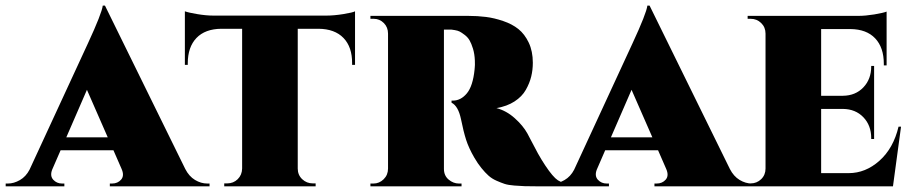

<svg xmlns="http://www.w3.org/2000/svg" viewBox="-62 -656 3206 676"><path d="M307.6 -636.2 590.3 -61Q603.5 -35.2 624.5 -22.5Q645.5 -9.8 668 -9.8H675.8V0H324.7V-9.8H332.5Q352.5 -9.8 364.5 -23.7Q376.5 -37.6 366.2 -61L337.4 -127H151.4L121.6 -58.6Q113.3 -36.6 125.5 -23.2Q137.7 -9.8 156.7 -9.8H164.6V0H-42V-9.8H-34.2Q-13.2 -9.8 8.1 -22Q29.3 -34.2 42 -58.6L247.6 -503.4Q296.4 -608.9 299.8 -636.2ZM171.4 -172.4H317.4L244.1 -339.8Z M689 -601.1H1087.9Q1113.8 -601.1 1147 -606.4Q1180.2 -611.8 1188 -616.2V-427.7H1177.7V-433.1Q1178.2 -490.2 1147.5 -522.2Q1116.7 -554.2 1059.6 -554.7H986.3V-62.5Q986.3 -40 1002 -25.1Q1017.6 -10.3 1039.6 -10.3H1049.3V0H727.5V-10.3H737.8Q759.8 -10.3 774.9 -25.1Q790 -40 790.5 -62.5V-554.7H717.3Q660.2 -554.2 629.6 -522.2Q599.1 -490.2 599.1 -433.1V-427.7H588.9V-616.2Q602.5 -611.3 633.3 -606.2Q664.1 -601.1 689 -601.1Z M1242.2 -600.1H1585.9Q1619.6 -600.1 1648.7 -596.4Q1677.7 -592.8 1709.5 -582Q1741.2 -571.3 1763.2 -553.7Q1785.2 -536.1 1799.6 -505.9Q1814 -475.6 1814 -435.1Q1814 -409.7 1808.3 -386.5Q1802.7 -363.3 1789.3 -339.6Q1775.9 -315.9 1749.5 -298.8Q1723.1 -281.7 1686 -275.4Q1721.2 -266.1 1750.5 -239.7Q1779.8 -213.4 1794.9 -186Q1799.3 -178.2 1809.6 -158Q1819.8 -137.7 1832 -115.7Q1844.2 -93.8 1857.9 -73.2Q1884.8 -32.7 1902.3 -21.2Q1919.9 -9.8 1946.8 -9.8V0H1829.1Q1800.8 0 1785.6 -0.5Q1770.5 -1 1749 -2.7Q1727.5 -4.4 1714.8 -8.5Q1702.1 -12.7 1686 -19.8Q1669.9 -26.9 1658 -37.6Q1646 -48.3 1633.1 -64.2Q1620.1 -80.1 1607.9 -101.1Q1588.4 -134.8 1579.1 -163.8Q1569.8 -192.9 1561 -236.8Q1551.3 -282.7 1527.8 -294.4V-301.8H1532.7Q1560.5 -301.8 1581.8 -327.4Q1603 -353 1608.9 -411.1Q1608.9 -412.1 1609.4 -417Q1609.9 -421.9 1610.1 -427.5Q1610.4 -433.1 1609.9 -442.9Q1608.9 -466.3 1603.3 -484.6Q1597.7 -502.9 1591.1 -514.2Q1584.5 -525.4 1573.7 -533.4Q1563 -541.5 1556.4 -544.9Q1549.8 -548.3 1539.3 -550Q1528.8 -551.8 1527.3 -551.8Q1525.9 -551.8 1521 -551.8H1501V-61.5Q1501 -37.6 1517.6 -23.7Q1534.2 -9.8 1553.7 -9.8H1563V0H1242.2V-9.8H1252.9Q1273.4 -9.8 1288.8 -24.9Q1304.2 -40 1304.2 -62.5V-537.6Q1304.2 -560.1 1289.3 -575Q1274.4 -589.8 1253.9 -589.8H1242.2Z M2225.1 -636.2 2507.8 -61Q2521 -35.2 2542 -22.5Q2563 -9.8 2585.4 -9.8H2593.3V0H2242.2V-9.8H2250Q2270 -9.8 2282 -23.7Q2293.9 -37.6 2283.7 -61L2254.9 -127H2068.8L2039.1 -58.6Q2030.8 -36.6 2043 -23.2Q2055.2 -9.8 2074.2 -9.8H2082V0H1875.5V-9.8H1883.3Q1904.3 -9.8 1925.5 -22Q1946.8 -34.2 1959.5 -58.6L2165 -503.4Q2213.9 -608.9 2217.3 -636.2ZM2088.9 -172.4H2234.9L2161.6 -339.8Z M3110.4 -210 3082 0H2570.3V-10.3H2581.1Q2602.5 -10.3 2617.9 -25.1Q2633.3 -40 2633.3 -62.5V-537.6Q2633.3 -560.1 2617.9 -575Q2602.5 -589.8 2581.1 -589.8H2570.3V-600.1H2960Q2984.9 -600.1 3016.1 -605.2Q3047.4 -610.4 3059.6 -615.2V-425.8H3049.8V-431.2Q3049.8 -488.8 3019.3 -521Q2988.8 -553.2 2932.1 -553.7H2829.1V-318.8H2905.8Q2950.2 -319.3 2977.8 -348.4Q3005.4 -377.4 3005.4 -421.9V-423.8H3015.6V-166.5H3005.4V-169.9Q3005.4 -214.4 2977.8 -243.2Q2950.2 -272 2905.8 -272.5H2829.1V-46.4H2925.8Q2985.4 -46.4 3034.4 -90.1Q3083.5 -133.8 3101.6 -210Z"/></svg>

Font: Cinzel Black
Style: Regular
Weight: 900
Designer: Natanael Gama
Version: Version 1.001;PS 001.001;hotconv 1.0.56;makeotf.lib2.0.21325